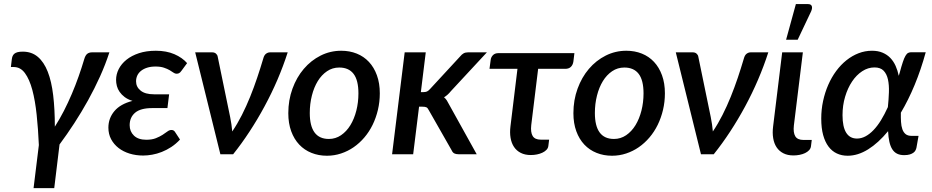

<svg xmlns="http://www.w3.org/2000/svg" viewBox="-20 -772 4666 961"><path d="M148 169.5 174.5 -46Q171 -126.5 163.5 -197.5Q156 -268.5 141.8 -321.8Q127.5 -375 105 -405.8Q82.5 -436.5 49 -436.5H34.5L39 -474.5Q40 -483.5 42.8 -490.5Q45.5 -497.5 51.5 -502.8Q57.5 -508 67.8 -510.8Q78 -513.5 94 -513.5Q138.5 -513.5 169.2 -487.5Q200 -461.5 219 -413Q238 -364.5 246.2 -295Q254.5 -225.5 254.5 -138Q278.5 -175.5 299.8 -217Q321 -258.5 339.5 -302Q358 -345.5 373.5 -389.5Q389 -433.5 401.5 -475.5Q407 -495 416.5 -502.5Q426 -510 440.5 -510H527.5Q508 -450 480.8 -389.5Q453.5 -329 420.8 -270Q388 -211 351.8 -155.2Q315.5 -99.5 278 -49L251.5 169.5Z M888.5 -418Q881.5 -408 875.8 -405.5Q870 -403 863 -403Q856 -403 848.2 -408.5Q840.5 -414 829 -420.8Q817.5 -427.5 800.5 -433.2Q783.5 -439 758.5 -439Q734.5 -439 716.5 -433.2Q698.5 -427.5 686 -417.5Q673.5 -407.5 667.2 -394Q661 -380.5 661 -365Q661 -337 683.8 -318.5Q706.5 -300 750.5 -300H826.5L818 -231H742Q683.5 -231 656.2 -207.8Q629 -184.5 629 -145.5Q629 -114 650.5 -93.2Q672 -72.5 712 -72.5Q740.5 -72.5 760 -80.2Q779.5 -88 793.5 -97Q807.5 -106 817.8 -113.8Q828 -121.5 838 -121.5Q850 -121.5 856 -111.5L881 -73.5Q860.5 -51.5 837.2 -36.2Q814 -21 789.8 -11.5Q765.5 -2 741.8 2.2Q718 6.5 696.5 6.5Q660.5 6.5 628.8 -3.2Q597 -13 573.5 -31.2Q550 -49.5 536.2 -75.2Q522.5 -101 522.5 -133Q522.5 -180 552.5 -215.8Q582.5 -251.5 643 -267Q619.5 -274.5 604 -286.2Q588.5 -298 578.8 -312Q569 -326 565 -341.5Q561 -357 561 -372Q561 -400 574.2 -426.2Q587.5 -452.5 613 -473Q638.5 -493.5 675.5 -505.8Q712.5 -518 760 -518Q813 -518 852.8 -500.8Q892.5 -483.5 916.5 -456Z M1420 -510Q1398 -441.5 1368.8 -373.2Q1339.5 -305 1304.2 -239.8Q1269 -174.5 1229.2 -113.8Q1189.5 -53 1147 0H1083L957 -510H1042Q1053.5 -510 1060.8 -503.8Q1068 -497.5 1069.5 -489L1132 -186Q1139.5 -149 1142.5 -114Q1168.5 -152.5 1190.8 -196.5Q1213 -240.5 1232 -287.5Q1251 -334.5 1267.2 -382.8Q1283.5 -431 1297.5 -478.5Q1302 -496 1311.5 -503Q1321 -510 1331.5 -510Z M1626 -76.5Q1659.5 -76.5 1687 -95.2Q1714.5 -114 1733.8 -145.5Q1753 -177 1763.5 -218.2Q1774 -259.5 1774 -304.5Q1774 -370.5 1749.8 -402.2Q1725.5 -434 1678 -434Q1644 -434 1616.8 -415.5Q1589.5 -397 1570.5 -366Q1551.5 -335 1541 -293.5Q1530.5 -252 1530.5 -206.5Q1530.5 -76.5 1626 -76.5ZM1616.5 7.5Q1574.5 7.5 1539 -6.8Q1503.5 -21 1477.8 -48.2Q1452 -75.5 1437.5 -115.2Q1423 -155 1423 -205.5Q1423 -271 1443.8 -328Q1464.5 -385 1500.5 -427.2Q1536.5 -469.5 1584.8 -493.8Q1633 -518 1688 -518Q1730 -518 1765.5 -503.8Q1801 -489.5 1826.5 -462.2Q1852 -435 1866.5 -395.2Q1881 -355.5 1881 -305Q1881 -262 1871.5 -222Q1862 -182 1845 -147.2Q1828 -112.5 1803.8 -84Q1779.5 -55.5 1750.2 -35.2Q1721 -15 1687 -3.8Q1653 7.5 1616.5 7.5Z M1942.5 0ZM2111 -510 2086.5 -311H2100Q2110 -311 2117 -314Q2124 -317 2132.5 -326.5L2283.5 -490Q2291.5 -500 2300.5 -505Q2309.5 -510 2322.5 -510H2417L2237 -316Q2221 -296 2202.5 -285Q2211 -278 2216.5 -269.2Q2222 -260.5 2227.5 -249.5L2366 0H2274.5Q2262 0 2253.8 -4.2Q2245.5 -8.5 2240.5 -20L2126.5 -220Q2121 -231.5 2114.5 -234.8Q2108 -238 2094 -238H2077.5L2048 0H1942.5L2005.5 -510Z M2436 -472.5Q2437.5 -485.5 2447.2 -495.8Q2457 -506 2474.5 -506H2855L2850 -464.5Q2847.5 -447 2837.2 -437.2Q2827 -427.5 2809.5 -427.5H2673.5L2639 -146Q2635 -110 2646 -91.5Q2657 -73 2687 -73H2728.5L2724.5 -41Q2723 -30 2715 -21.8Q2707 -13.5 2694.8 -7.8Q2682.5 -2 2667.5 1Q2652.5 4 2637 4Q2607.5 4 2586.5 -6.8Q2565.5 -17.5 2552.8 -36.5Q2540 -55.5 2535.5 -82Q2531 -108.5 2535 -140L2570 -427.5H2430Z M3053 -76.5Q3086.5 -76.5 3114 -95.2Q3141.5 -114 3160.8 -145.5Q3180 -177 3190.5 -218.2Q3201 -259.5 3201 -304.5Q3201 -370.5 3176.8 -402.2Q3152.5 -434 3105 -434Q3071 -434 3043.8 -415.5Q3016.5 -397 2997.5 -366Q2978.5 -335 2968 -293.5Q2957.5 -252 2957.5 -206.5Q2957.5 -76.5 3053 -76.5ZM3043.5 7.5Q3001.5 7.5 2966 -6.8Q2930.5 -21 2904.8 -48.2Q2879 -75.5 2864.5 -115.2Q2850 -155 2850 -205.5Q2850 -271 2870.8 -328Q2891.5 -385 2927.5 -427.2Q2963.5 -469.5 3011.8 -493.8Q3060 -518 3115 -518Q3157 -518 3192.5 -503.8Q3228 -489.5 3253.5 -462.2Q3279 -435 3293.5 -395.2Q3308 -355.5 3308 -305Q3308 -262 3298.5 -222Q3289 -182 3272 -147.2Q3255 -112.5 3230.8 -84Q3206.5 -55.5 3177.2 -35.2Q3148 -15 3114 -3.8Q3080 7.5 3043.5 7.5Z M3825.5 -510Q3803.5 -441.5 3774.2 -373.2Q3745 -305 3709.8 -239.8Q3674.5 -174.5 3634.8 -113.8Q3595 -53 3552.5 0H3488.5L3362.5 -510H3447.5Q3459 -510 3466.2 -503.8Q3473.5 -497.5 3475 -489L3537.5 -186Q3545 -149 3548 -114Q3574 -152.5 3596.2 -196.5Q3618.5 -240.5 3637.5 -287.5Q3656.5 -334.5 3672.8 -382.8Q3689 -431 3703 -478.5Q3707.5 -496 3717 -503Q3726.5 -510 3737 -510Z M3845.5 0ZM3895 -510H3998.5L3953.5 -144Q3949.5 -108.5 3960.5 -90Q3971.5 -71.5 4002 -71.5H4043L4039 -39.5Q4037.5 -28.5 4029.5 -20Q4021.5 -11.5 4009.5 -5.8Q3997.5 0 3982.2 3Q3967 6 3951.5 6Q3922 6 3901 -4.8Q3880 -15.5 3867.2 -34.5Q3854.5 -53.5 3850 -80.2Q3845.5 -107 3849.5 -138.5ZM3914.5 -573 3963.5 -751.5H4024.5Q4039 -751.5 4043 -741.8Q4047 -732 4040 -715.5L3972.5 -573Z M4567 -32.5Q4565.5 -26 4562.2 -19.5Q4559 -13 4552 -7.8Q4545 -2.5 4533.8 1Q4522.5 4.5 4505.5 4.5Q4484.5 4.5 4470 -2.8Q4455.5 -10 4446 -25Q4436.5 -40 4431.5 -62.5Q4426.5 -85 4425 -115.5Q4376.5 -56.5 4325.2 -24.5Q4274 7.5 4222.5 7.5Q4193 7.5 4168.8 -3.8Q4144.5 -15 4127 -38.2Q4109.5 -61.5 4100 -96.2Q4090.5 -131 4090.5 -178.5Q4090.5 -224 4099.8 -266.8Q4109 -309.5 4125.5 -347.2Q4142 -385 4165.2 -416.5Q4188.5 -448 4216.8 -470.5Q4245 -493 4277.2 -505.5Q4309.5 -518 4344.5 -518Q4375 -518 4397.8 -508.2Q4420.5 -498.5 4436.5 -481.8Q4452.5 -465 4462.8 -442Q4473 -419 4478.5 -392.5L4483 -407.5Q4492 -441 4498.8 -461.2Q4505.5 -481.5 4512 -492.5Q4518.5 -503.5 4525.2 -507Q4532 -510.5 4540.5 -510.5H4613.5Q4589.5 -423 4558 -347Q4526.5 -271 4489 -208Q4488.5 -183 4489.8 -162Q4491 -141 4496.5 -125.2Q4502 -109.5 4512.8 -100.8Q4523.5 -92 4542.5 -92H4577.5ZM4269.5 -78.5Q4291 -78.5 4311.8 -89.5Q4332.5 -100.5 4352 -120.8Q4371.5 -141 4389.5 -170.2Q4407.5 -199.5 4424 -236Q4428 -274.5 4429.2 -310.2Q4430.5 -346 4424.5 -373.8Q4418.5 -401.5 4402.8 -418Q4387 -434.5 4357 -434.5Q4324.5 -434.5 4295.5 -415.5Q4266.5 -396.5 4244.8 -364Q4223 -331.5 4210 -288Q4197 -244.5 4197 -195.5Q4197 -137.5 4215.2 -108Q4233.5 -78.5 4269.5 -78.5Z"/></svg>

Font: Lato Semibold
Style: Italic
Weight: 600
Italic angle: -7°
Designer: Lukasz Dziedzic
Foundry: tyPoland Lukasz Dziedzic
Version: Version 2.006; 2014-01-15